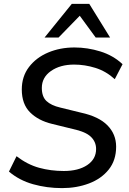

<svg xmlns="http://www.w3.org/2000/svg" viewBox="-20 -958 662 987"><path d="M299 9Q221 9 150 -11Q79 -31 26 -76L65 -155Q121 -112 181 -95.5Q241 -79 308 -79Q383 -79 428.5 -109.5Q474 -140 474 -192Q474 -229 447 -255Q420 -281 354 -295L248 -321Q177 -338 134.5 -380.5Q92 -423 92 -498Q92 -565 129 -613.5Q166 -662 227.5 -688Q289 -714 363 -714Q430 -714 496 -693.5Q562 -673 610 -628L570 -551Q525 -592 470.5 -609Q416 -626 361 -626Q289 -626 242 -593Q195 -560 195 -506Q195 -461 219 -438.5Q243 -416 290 -405L396 -379Q488 -359 532.5 -313.5Q577 -268 577 -204Q577 -134 539 -86.5Q501 -39 437.5 -15Q374 9 299 9ZM209 -765 349 -938H439L546 -765H472L390 -877L281 -765Z"/></svg>

Font: Nunito Sans SemiBold
Style: Italic
Weight: 600
Italic angle: -9°
Designer: Vernon Adams
Foundry: Vernon Adams
Version: Version 3.006; ttfautohint (v1.8.3)